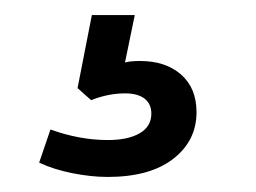

<svg xmlns="http://www.w3.org/2000/svg" viewBox="-20 -40 340 255"><path d="M241 109Q241 147 210 171Q179 195 123 195Q101 195 76 190Q51 185 32 176L47 132Q86 146 123 146Q150 146 165.5 137Q181 128 181 111Q181 98 172 91Q163 84 146 84Q124 84 101 93L83 77L102 -20H159L146 43Q153 41 166 41Q200 41 220.5 59Q241 77 241 109Z"/></svg>

Font: Muli
Style: Italic
Weight: 400
Italic angle: -4.541°
Designer: Vernon Adams
Foundry: Vernon Adams
Version: Version 2.001